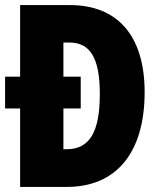

<svg xmlns="http://www.w3.org/2000/svg" viewBox="-20 -734 627 754"><path d="M255 -714H59V-433H0V-308H59V0H243C437 0 548 -135 548 -372C548 -593 442 -714 255 -714ZM252 -567C332 -567 372 -510 372 -365C372 -216 332 -148 242 -148H229V-308H297V-433H229V-567Z"/></svg>

Font: Noto Sans Arabic ExtCond Blk
Style: Regular
Weight: 900
Width: 2
Designer: Monotype Design Team, Nadine Chahine, Nizar Qandah and Khaled Hosny
Foundry: Monotype Imaging Inc.
Version: Version 2.012